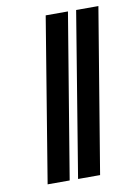

<svg xmlns="http://www.w3.org/2000/svg" viewBox="-81 -760 576 813"><g transform="rotate(-10 206.5 -353.0)"><path d="M269 -706.1 151.9 0H57.1L173.3 -706.1ZM399.9 -706.1 282.7 0H188L304.2 -706.1Z"/></g></svg>

Font: Inter 20pt Black
Style: Italic
Weight: 900
Italic angle: -9.3988°
Version: Version 4.001;git-66647c0bb